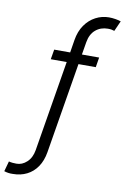

<svg xmlns="http://www.w3.org/2000/svg" viewBox="-184 -819 706 1083"><g transform="rotate(10 169.0 -278.0)"><path d="M334.5 -526.9 325.2 -470.2H226.1L140.1 49.3Q131.8 99.1 108.2 133.8Q84.5 168.5 48.8 186.3Q13.2 204.1 -31.2 204.1Q-45.4 204.6 -57.1 202.9Q-68.8 201.2 -81.1 197.3L-64.9 138.7Q-57.1 141.1 -43.2 142.6Q-29.3 144 -21.5 143.6Q11.2 144 38.3 118.9Q65.4 93.8 72.8 49.3L158.7 -470.2H67.4L77.1 -526.9H168.5L180.2 -599.6Q188.5 -650.9 213.4 -686.5Q238.3 -722.2 274.2 -741Q310.1 -759.8 350.6 -759.8Q368.7 -759.8 387.9 -756.6Q407.2 -753.4 418.9 -749L392.6 -689.9Q385.7 -692.4 376.7 -694.1Q367.7 -695.8 355.5 -695.8Q314 -695.8 284.9 -671.1Q255.9 -646.5 248 -599.6L235.8 -526.9Z"/></g></svg>

Font: Inter 24pt Light
Style: Italic
Weight: 300
Italic angle: -9.3988°
Designer: Rasmus Andersson
Foundry: rsms
Version: Version 4.001;git-66647c0bb